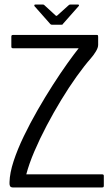

<svg xmlns="http://www.w3.org/2000/svg" viewBox="-20 -827 489 847"><path d="M406 -673Q411 -673 412 -671Q413 -669 413 -662V-629Q413 -617 403.5 -601Q394 -585 381 -570Q352 -537 318 -489.5Q284 -442 250 -386Q216 -330 185.5 -272Q155 -214 131.5 -159Q108 -104 96 -58H429Q434 -58 436 -56.5Q438 -55 438 -51V-8Q438 -3 436 -1.5Q434 0 429 0H38Q27 0 24 -6.5Q21 -13 22 -24Q23 -64 40 -116Q57 -168 85 -226Q113 -284 146 -341.5Q179 -399 213 -452Q247 -505 277 -547Q307 -589 327 -614H39Q33 -614 31.5 -616Q30 -618 30 -622V-665Q30 -669 31.5 -671Q33 -673 39 -673ZM208 -718Q204 -718 201 -722L132 -800Q131 -802 131.5 -804.5Q132 -807 136 -807H169Q174 -807 176 -804L225 -759Q229 -755 233 -759L283 -804Q286 -807 290 -807H324Q328 -807 328.5 -804.5Q329 -802 327 -800L258 -722Q257 -718 252 -718Z"/></svg>

Font: Glory Thin
Style: Regular
Weight: 400
Version: Version 1.011